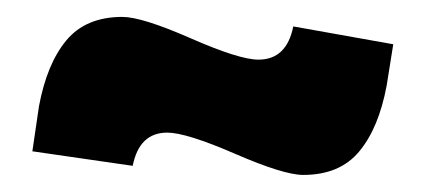

<svg xmlns="http://www.w3.org/2000/svg" viewBox="-20 -494 500 226"><path d="M325.2 -462.9 442.9 -441.9 435.1 -393.1Q425.8 -343.3 402.8 -315.7Q379.9 -288.1 336.9 -288.1Q314 -288.1 256.6 -313Q199.2 -337.9 176.8 -337.9Q144 -337.9 136.2 -298.8L18.1 -315.9L25.9 -369.1Q35.2 -418.9 58.1 -446.5Q81.1 -474.1 124 -474.1Q147 -474.1 204.3 -449Q261.7 -423.8 284.2 -423.8Q317.4 -423.8 325.2 -462.9Z"/></svg>

Font: Zantroke
Style: Regular
Weight: 500
Foundry: gluk
Version: Version 0.36